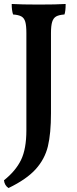

<svg xmlns="http://www.w3.org/2000/svg" viewBox="-22 -699 389 968"><path d="M21 249Q1 236 -2 210Q57 163 84 107.5Q111 52 111 -42V-532Q111 -570 105.5 -589Q100 -608 86 -616Q72 -624 44 -626Q37 -646 37 -679Q87 -676 173 -676Q264 -676 309 -679Q309 -643 303 -626Q275 -624 261 -616Q247 -608 241 -588.5Q235 -569 235 -532V-128Q235 -26 219.5 38.5Q204 103 158 154Q112 205 21 249Z"/></svg>

Font: Vollkorn SC SemiBold
Style: Regular
Weight: 600
Designer: Friedrich Althausen
Foundry: Friedrich Althausen
Version: Version 4.015